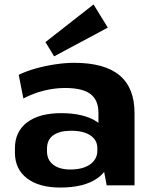

<svg xmlns="http://www.w3.org/2000/svg" viewBox="-20 -832 687 862"><path d="M422 -194V-324Q422 -383 386 -410Q350 -437 272 -437Q225 -437 177 -425Q129 -413 85 -390L64 -496Q96 -512 138.5 -524Q181 -536 227 -543Q273 -550 313 -550Q449 -550 516.5 -494Q584 -438 584 -324V0H459ZM251 10Q155 10 101 -31.5Q47 -73 47 -147V-166Q47 -241 101.5 -282.5Q156 -324 255 -324Q359 -324 418 -283.5Q477 -243 477 -169V-149Q477 -74 417.5 -32Q358 10 251 10ZM296 -71Q352 -71 384.5 -94Q417 -117 417 -156V-167Q417 -203 386 -224Q355 -245 299 -245Q248 -245 219.5 -225Q191 -205 191 -164V-153Q191 -114 219 -92.5Q247 -71 296 -71ZM464 -708 223 -579 184 -643 400 -812Z"/></svg>

Font: Pathway Extreme 28pt
Style: Bold
Weight: 700
Designer: Eduardo Rodriguez Tunni
Foundry: Eduardo Rodriguez Tunni
Version: Version 1.001;gftools[0.9.26]